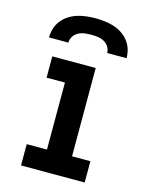

<svg xmlns="http://www.w3.org/2000/svg" viewBox="-113 -810 675 880"><g transform="rotate(15 225.0 -370.0)"><path d="M74 0V-101H170V-419H83V-520H289V-101H376V0ZM46 -600Q46 -622 52.5 -643Q59 -664 72.5 -681Q86 -698 104.5 -710Q123 -722 144 -728.5Q165 -735 186.5 -737.5Q208 -740 230 -740Q252 -740 273.5 -737.5Q295 -735 316 -728.5Q337 -722 355.5 -710Q374 -698 387.5 -681Q401 -664 407.5 -643Q414 -622 414 -600H322Q322 -616 313.5 -629.5Q305 -643 291 -650.5Q277 -658 261.5 -660Q246 -662 230 -662Q214 -662 198.5 -660Q183 -658 169 -650.5Q155 -643 146.5 -629.5Q138 -616 138 -600Z"/></g></svg>

Font: Iosevka Book
Style: Bold
Weight: 700
Designer: Belleve Invis
Foundry: Belleve Invis
Version: Version 28.0.7; ttfautohint (v1.8.3)